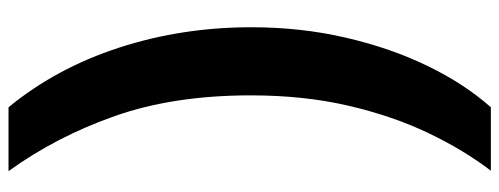

<svg xmlns="http://www.w3.org/2000/svg" viewBox="-381 -524 1173 451"><g transform="rotate(-90 205.5 -298.5)"><path d="M367 -295Q367 -178 342.5 -72.5Q318 33 276 119.5Q234 206 179 268H30Q79 204 119 120Q159 36 183 -68Q207 -172 207 -296Q207 -477 158.5 -615Q110 -753 29 -865H179Q271 -753 319 -605.5Q367 -458 367 -295Z"/></g></svg>

Font: Noto Sans Telugu UI ExtraCondensed Black
Style: Regular
Weight: 900
Width: 2
Designer: Jelle Bosma - Monotype Design Team
Foundry: Monotype Imaging Inc.
Version: Version 2.006; ttfautohint (v1.8.4.7-5d5b)